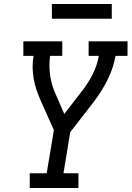

<svg xmlns="http://www.w3.org/2000/svg" viewBox="-20 -942 659 962"><path d="M129 0V-74H214L250 -290L183 -440Q172 -465 163 -491.5Q154 -518 149 -546Q144 -574 143.5 -603Q143 -632 148 -662H97V-735H292V-662H231Q224 -611 231.5 -562Q239 -513 259 -470L302 -371L384 -477Q401 -498 415.5 -520Q430 -542 442 -565.5Q454 -589 462.5 -613Q471 -637 475 -662H424V-735H619V-662H559Q548 -601 519 -542.5Q490 -484 450 -432L332 -280L298 -74H373V0ZM240 -848V-922H540V-848Z"/></svg>

Font: Iosevka Curly Slab ExObl
Style: Regular
Weight: 400
Width: 7
Italic angle: -9°
Monospace: yes
Designer: Belleve Invis
Foundry: Belleve Invis
Version: Version 11.1.0; ttfautohint (v1.8.3)